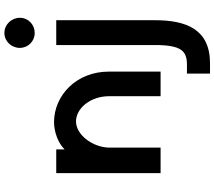

<svg xmlns="http://www.w3.org/2000/svg" viewBox="-71 -680 976 874"><g transform="rotate(-90 417.0 -243.0)"><path d="M773 -641C773 -679 742 -711 704 -711C666 -711 636 -679 636 -641C636 -603 666 -573 704 -573C742 -573 773 -602 773 -641ZM649 -475V-27C649 95 622 120 559 120H519V225H566C722 225 762 115 762 -26V-475ZM66 0H182V-234C183 -307 239 -385 301 -385C362 -385 416 -318 416 -235V0H528V-236C528 -383 420 -485 298 -485C253 -485 202 -466 174 -437V-475H66Z"/></g></svg>

Font: Mint Spirit No2
Style: Bold
Weight: 700
Designer: HARENDAL Hirwen
Foundry: Arkandis Digital Foundry.
Version: Version 1.004;FFEdit